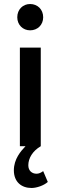

<svg xmlns="http://www.w3.org/2000/svg" viewBox="-20 -728 305 956"><path d="M79 0H107C84 24 49 64 49 120C49 178 87 208 137 208C162 208 198 196 218 178L195 124C184 132 174 137 162 137C140 137 121 123 121 95C121 60 142 24 183 0V-491H79ZM130 -577C167 -577 195 -604 195 -642C195 -681 167 -708 130 -708C94 -708 66 -681 66 -642C66 -604 94 -577 130 -577Z"/></svg>

Font: Falling Sky
Style: Condensed
Weight: 400
Designer: Paul D. Hunt
Foundry: Adobe Systems Incorporated
Version: Version 1.02